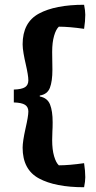

<svg xmlns="http://www.w3.org/2000/svg" viewBox="-20 -667 403 806"><path d="M75 -47Q75 -73 87 -127Q99 -179 99 -199Q99 -218 85 -227Q71 -236 38 -237V-291Q71 -292 85 -301Q99 -310 99 -330Q99 -350 88 -398Q83 -419 79 -442Q75 -465 75 -481Q75 -573 143.5 -610Q212 -647 333 -647Q338 -622 338 -605Q338 -579 333 -546Q270 -555 227 -555Q215 -544 207 -516.5Q199 -489 199 -449L200 -374Q200 -326 189.5 -298.5Q179 -271 147 -266V-262Q179 -256 190 -228.5Q201 -201 201 -154Q201 -130 200 -117L199 -79Q199 -39 207 -11.5Q215 16 227 27Q270 27 333 18Q338 51 338 77Q338 94 333 119Q212 119 143.5 82Q75 45 75 -47Z"/></svg>

Font: Mirza SemiBold
Style: Regular
Weight: 600
Designer: Arabic design by Kourosh Beigpour, Latin design by Eduardo Tunni, engineering by Lasse Fister
Version: Version 1.0010g